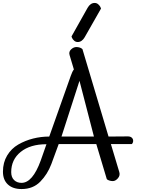

<svg xmlns="http://www.w3.org/2000/svg" viewBox="-82 -1154 972 1302"><path d="M477 -821 654 -228 785 -229Q802 -229 811.5 -220.5Q821 -212 821 -199Q821 -192 818.5 -186.5Q816 -181 814 -179L812 -177H670L727 13Q734 36 717.5 55Q701 74 683 74Q671 74 660.5 70.5Q650 67 646 64L642 60L571 -177H316L266 -41Q240 28 191 78Q142 128 64 128Q5 128 -28.5 97Q-62 66 -62 10Q-62 -52 -33.5 -99.5Q-5 -147 42 -174Q89 -201 142.5 -214.5Q196 -228 252 -228L398 -640Q408 -669 419 -683L390 -780Q383 -803 400 -819Q417 -835 436 -835Q448 -835 458.5 -831.5Q469 -828 473 -824ZM64 86Q139 86 194 -65L233 -176Q123 -176 58.5 -124Q-6 -72 -6 13Q-6 48 13.5 67Q33 86 64 86ZM457 -606 335 -228H555ZM603 -1096 492 -901Q473 -869 445 -869Q431 -869 420.5 -878.5Q410 -888 406 -898L403 -907L512 -1101Q531 -1134 560 -1134Q574 -1134 584.5 -1124.5Q595 -1115 599 -1106Z"/></svg>

Font: Sofia
Style: Regular
Weight: 400
Designer: Paula Nazal and Daniel Hernndez
Foundry: Paula Nazal, Daniel Hernndez
Version: Version 1.001